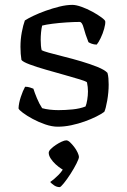

<svg xmlns="http://www.w3.org/2000/svg" viewBox="-20 -520 521 788"><path d="M217 0Q193 0 165.5 -9.5Q138 -19 114 -32Q90 -45 74 -57Q58 -69 56 -75Q57 -97 65.5 -122.5Q74 -148 83 -164Q94 -164 103 -161Q112 -158 117 -156Q122 -140 131.5 -117Q141 -94 153 -76Q167 -72 184.5 -70Q202 -68 220 -68Q248 -68 278 -71Q308 -74 331 -83Q335 -92 338 -110Q341 -128 341 -145Q341 -153 340 -163Q339 -173 337 -182Q334 -186 308 -194Q282 -202 244.5 -212.5Q207 -223 168.5 -234Q130 -245 102 -255.5Q74 -266 68 -274Q66 -286 65 -299.5Q64 -313 64 -328Q64 -359 69.5 -388Q75 -417 82 -436Q94 -444 117 -455Q140 -466 168 -476Q196 -486 224.5 -493Q253 -500 277 -500Q292 -500 314.5 -492Q337 -484 359 -472Q381 -460 396.5 -448.5Q412 -437 412 -432Q413 -422 407.5 -402Q402 -382 393 -363.5Q384 -345 377 -337Q366 -337 356.5 -340.5Q347 -344 343 -347Q330 -380 323.5 -405Q317 -430 307 -430Q284 -430 253 -428Q222 -426 195 -422.5Q168 -419 153 -415Q150 -403 148.5 -387Q147 -371 147 -357Q147 -344 148 -333Q149 -322 151 -314Q155 -311 179.5 -304Q204 -297 240.5 -288Q277 -279 314 -268Q351 -257 380.5 -245Q410 -233 421 -221Q424 -211 425 -198.5Q426 -186 426 -173Q426 -141 420 -107Q414 -73 408 -61Q396 -52 375 -41.5Q354 -31 327.5 -21.5Q301 -12 272.5 -6Q244 0 217 0ZM225 248Q213 248 202.5 241Q192 234 186 227Q202 216 219.5 198.5Q237 181 245 162L257 182Q247 182 234 174Q221 166 208.5 154.5Q196 143 188 130.5Q180 118 180 107Q180 100 188.5 91.5Q197 83 209 75Q221 67 233 61.5Q245 56 252 56Q259 56 267.5 64Q276 72 284.5 83Q293 94 298.5 106Q304 118 304 124Q304 131 294 151Q284 171 269.5 193.5Q255 216 242 232Q229 248 225 248Z"/></svg>

Font: Texturina 12pt Light
Style: Regular
Weight: 300
Designer: Guillermo Torres Carreño
Foundry: Omnibus-Type
Version: Version 1.002